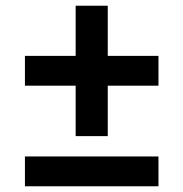

<svg xmlns="http://www.w3.org/2000/svg" viewBox="-20 -650 640 670"><path d="M244 -175V-351H67V-455H244V-630H356V-455H533V-351H356V-175ZM67 0V-104H533V0Z"/></svg>

Font: IBM Plex Sans Devanagari SemiBold
Style: Regular
Weight: 600
Designer: Mike Abbink, Paul van der Laan, Pieter van Rosmalen, Erin McLaughlin
Foundry: Bold Monday
Version: Version 1.1